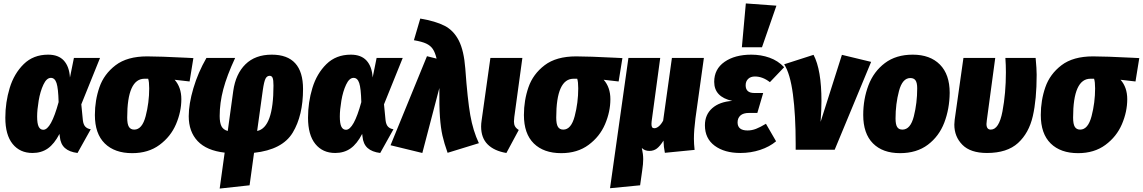

<svg xmlns="http://www.w3.org/2000/svg" viewBox="-20 -871 6648 1117"><path d="M387 -420 410 -534H562L453 -264L462 -172Q465 -146 476.5 -134Q488 -122 508 -119L431 19Q383 13 357.5 -10Q332 -33 328 -76L326 -92Q296 -34 258.5 -7.5Q221 19 169 19Q96 19 53.5 -33.5Q11 -86 11 -186Q11 -276 36.5 -359.5Q62 -443 118 -498Q174 -553 260 -553Q320 -553 351.5 -518.5Q383 -484 387 -420ZM196 -193Q196 -152 205 -134Q214 -116 232 -116Q277 -116 321 -277Q319 -357 309 -387.5Q299 -418 276 -418Q251 -418 232.5 -378.5Q214 -339 205 -285.5Q196 -232 196 -193Z M532 -202Q532 -287 558.5 -363.5Q585 -440 652.5 -491.5Q720 -543 836 -543Q908 -543 1066 -535L1105 -533L1083 -397L996 -407Q1035 -363 1035 -294Q1035 -221 1004 -148.5Q973 -76 908 -28Q843 20 749 20Q647 20 589.5 -36.5Q532 -93 532 -202ZM848 -357Q848 -395 842 -413H822Q720 -414 720 -187Q720 -149 730 -133Q740 -117 761 -117Q807 -117 827.5 -195.5Q848 -274 848 -357Z M1743 -353Q1743 -199 1683 -99.5Q1623 0 1458 18L1432 207L1258 226L1287 17Q1182 5 1130 -50Q1078 -105 1078 -195Q1078 -266 1105 -357.5Q1132 -449 1181 -534H1348Q1300 -431 1279 -351.5Q1258 -272 1258 -196Q1258 -157 1268.5 -136.5Q1279 -116 1305 -109L1337 -342Q1351 -441 1408 -497Q1465 -553 1561 -553Q1743 -553 1743 -353ZM1509 -347 1476 -109Q1571 -128 1571 -373Q1571 -406 1566 -418Q1561 -430 1549 -430Q1533 -430 1524.5 -413Q1516 -396 1509 -347Z M2148 -420 2171 -534H2323L2214 -264L2223 -172Q2226 -146 2237.5 -134Q2249 -122 2269 -119L2192 19Q2144 13 2118.5 -10Q2093 -33 2089 -76L2087 -92Q2057 -34 2019.5 -7.5Q1982 19 1930 19Q1857 19 1814.5 -33.5Q1772 -86 1772 -186Q1772 -276 1797.5 -359.5Q1823 -443 1879 -498Q1935 -553 2021 -553Q2081 -553 2112.5 -518.5Q2144 -484 2148 -420ZM1957 -193Q1957 -152 1966 -134Q1975 -116 1993 -116Q2038 -116 2082 -277Q2080 -357 2070 -387.5Q2060 -418 2037 -418Q2012 -418 1993.5 -378.5Q1975 -339 1966 -285.5Q1957 -232 1957 -193Z M2687 -472Q2700 -292 2716 -201Q2732 -110 2766 -38L2584 18Q2564 -38 2554 -82.5Q2544 -127 2539.5 -190Q2535 -253 2536 -359L2437 19L2252 -26L2464 -544L2520 -530Q2511 -567 2497.5 -586.5Q2484 -606 2459.5 -617.5Q2435 -629 2388 -637L2425 -763Q2514 -748 2566.5 -721Q2619 -694 2649 -635.5Q2679 -577 2687 -472Z M2972 -190Q2970 -170 2970 -164Q2970 -147 2976.5 -135.5Q2983 -124 2998 -115L2926 19Q2855 7 2817 -31Q2779 -69 2779 -135Q2779 -152 2782 -171L2833 -534H3019Z M3028 -202Q3028 -287 3054.5 -363.5Q3081 -440 3148.5 -491.5Q3216 -543 3332 -543Q3404 -543 3562 -535L3601 -533L3579 -397L3492 -407Q3531 -363 3531 -294Q3531 -221 3500 -148.5Q3469 -76 3404 -28Q3339 20 3245 20Q3143 20 3085.5 -36.5Q3028 -93 3028 -202ZM3344 -357Q3344 -395 3338 -413H3318Q3216 -414 3216 -187Q3216 -149 3226 -133Q3236 -117 3257 -117Q3303 -117 3323.5 -195.5Q3344 -274 3344 -357Z M4017 -64Q4017 -35 4021 1L3848 18Q3841 -16 3840 -53Q3820 -21 3801.5 -7Q3783 7 3758 7Q3731 7 3714 -10Q3722 26 3722 55Q3722 82 3716 122L3704 207L3529 224L3636 -534H3821L3771 -165Q3770 -159 3770 -150Q3770 -136 3774 -130.5Q3778 -125 3787 -125Q3799 -125 3812.5 -136Q3826 -147 3838 -169L3889 -534H4075L4026 -183Q4017 -114 4017 -64Z M4081 -142Q4081 -204 4123.5 -241.5Q4166 -279 4240 -284Q4135 -307 4135 -395Q4135 -469 4195 -511Q4255 -553 4351 -553Q4407 -553 4456.5 -535.5Q4506 -518 4542 -480L4459 -393Q4417 -426 4372 -426Q4347 -426 4332.5 -412Q4318 -398 4318 -375Q4318 -330 4368 -330H4420L4386 -214H4338Q4304 -214 4287.5 -199Q4271 -184 4271 -159Q4271 -112 4329 -112Q4354 -112 4378.5 -121.5Q4403 -131 4436 -151L4495 -49Q4457 -17 4402.5 1Q4348 19 4287 19Q4195 19 4138 -23Q4081 -65 4081 -142ZM4319 -851 4497 -838 4413 -596H4296Z M4759 -283Q4759 -235 4754 -162L4878 -552L5048 -511L4836 0H4609V-34Q4609 -202 4593 -322.5Q4577 -443 4542 -497L4713 -552Q4759 -465 4759 -283Z M5002 -202Q5002 -295 5032.5 -375Q5063 -455 5128 -504Q5193 -553 5290 -553Q5391 -553 5448 -495.5Q5505 -438 5505 -331Q5504 -237 5473.5 -157.5Q5443 -78 5378 -29Q5313 20 5216 20Q5115 20 5058.5 -37Q5002 -94 5002 -202ZM5316 -357Q5316 -389 5306.5 -403Q5297 -417 5276 -417Q5230 -417 5210 -341.5Q5190 -266 5190 -182Q5190 -147 5199.5 -132Q5209 -117 5230 -117Q5277 -117 5296.5 -194.5Q5316 -272 5316 -357Z M6011 -436Q6011 -293 5988.5 -195Q5966 -97 5902.5 -39Q5839 19 5722 19Q5626 19 5579 -28.5Q5532 -76 5532 -146Q5532 -156 5534 -174L5585 -534H5770L5721 -171Q5719 -157 5719 -150Q5719 -117 5744 -117Q5792 -117 5812 -223Q5832 -329 5832 -450Q5832 -492 5829 -534H6005Q6011 -470 6011 -436Z M6035 -202Q6035 -287 6061.5 -363.5Q6088 -440 6155.5 -491.5Q6223 -543 6339 -543Q6411 -543 6569 -535L6608 -533L6586 -397L6499 -407Q6538 -363 6538 -294Q6538 -221 6507 -148.5Q6476 -76 6411 -28Q6346 20 6252 20Q6150 20 6092.5 -36.5Q6035 -93 6035 -202ZM6351 -357Q6351 -395 6345 -413H6325Q6223 -414 6223 -187Q6223 -149 6233 -133Q6243 -117 6264 -117Q6310 -117 6330.5 -195.5Q6351 -274 6351 -357Z"/></svg>

Font: Fira Sans Condensed Black
Style: Italic
Weight: 900
Width: 3
Italic angle: -8°
Designer: Carrois Corporate & Edenspiekermann AG
Foundry: Carrois Corporate GbR & Edenspiekermann AG
Version: Version 4.203